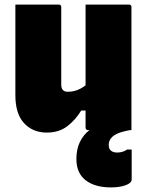

<svg xmlns="http://www.w3.org/2000/svg" viewBox="-20 -567 640 837"><path d="M236 -547Q247 -547 247 -536V-198Q247 -167 275 -167Q296 -167 314.5 -173.5Q333 -180 353 -195V-547H542Q553 -547 553 -536V0Q549 0 542 1Q535 2 524 5Q486 14 470 29Q454 44 454 64Q454 83 464.5 90.5Q475 98 491 98Q515 98 534 85H554V215Q554 231 527.5 240.5Q501 250 464 250Q393 250 353 218.5Q313 187 313 126Q313 84 328 52.5Q343 21 370 0H364Q353 0 353 -11V-85H334Q309 -44 273 -16.5Q237 11 184 11Q123 11 85 -30Q47 -71 47 -152V-547Z"/></svg>

Font: Recursive Mn Lnr St Blk
Style: Regular
Weight: 900
Monospace: yes
Version: Version 1.079;hotconv 1.0.112;makeotfexe 2.5.65598; ttfautoh